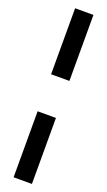

<svg xmlns="http://www.w3.org/2000/svg" viewBox="-175 -774 537 965"><g transform="rotate(20 94.0 -291.0)"><path d="M45 -390V-743H143V-390ZM45 161V-192H143V161Z"/></g></svg>

Font: Saira Ultra Condensed
Style: Bold
Weight: 700
Width: 1
Designer: Hector Gatti with collaboration of the Omnibus-Type team
Foundry: Omnibus-Type
Version: Version 1.001; ttfautohint (v1.8)